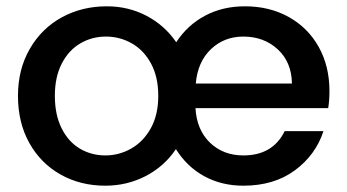

<svg xmlns="http://www.w3.org/2000/svg" viewBox="-20 -580 1102 609"><path d="M1021 -237H600Q604 -168 646 -127.5Q688 -87 752 -87Q845 -87 883 -164H1006Q981 -88 915 -39.5Q849 9 752 9Q683 9 628 -21Q573 -51 538 -107Q501 -52 442 -21.5Q383 9 314 9Q235 9 172 -26.5Q109 -62 73 -126.5Q37 -191 37 -276Q37 -360 74.5 -425Q112 -490 176 -525Q240 -560 319 -560Q387 -560 444.5 -530Q502 -500 539 -446Q574 -500 630 -530Q686 -560 757 -560Q835 -560 896 -526Q957 -492 991 -431Q1025 -370 1025 -291Q1025 -262 1021 -237ZM482 -276Q482 -336 459 -378.5Q436 -421 398 -442.5Q360 -464 316 -464Q272 -464 235 -442.5Q198 -421 176 -378.5Q154 -336 154 -276Q154 -216 175.5 -173Q197 -130 233.5 -108.5Q270 -87 314 -87Q358 -87 396.5 -109Q435 -131 458.5 -173.5Q482 -216 482 -276ZM906 -315Q905 -383 861 -423.5Q817 -464 752 -464Q691 -464 649 -424Q607 -384 601 -315Z"/></svg>

Font: IBM-Poppins
Style: Poppins-Medium
Weight: 500
Designer: Mike Abbink, Paul van der Laan, Pieter van Rosmalen, Ben Mitchell, Mark Frömberg
Foundry: Bold Monday
Version: Version 1.1